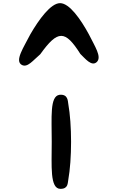

<svg xmlns="http://www.w3.org/2000/svg" viewBox="-20 -1308 744 1221"><path d="M309 -406C309 -253 296 -106 365 -107C415 -107 410 -146 414 -163C438 -297 438 -515 414 -649C411 -663 414 -711 358 -705C296 -696 309 -563 309 -406ZM173 -1090C131 -1007 71 -921 119 -895C155 -876 190 -924 236 -963C348 -1119 394 -1118 491 -965C519 -939 563 -880 597 -915C627 -948 585 -1010 545 -1090C494 -1184 422 -1288 362 -1288C303 -1288 228 -1185 173 -1090Z"/></svg>

Font: Venom Sans
Style: Bd
Weight: 700
Version: Version 1.001